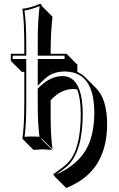

<svg xmlns="http://www.w3.org/2000/svg" viewBox="-20 -718 616 996"><path d="M106 -481Q106 -614.3 96.2 -669.9L98.1 -672.9Q131.3 -675.3 184.6 -696.8Q186.5 -697.3 187 -698.2Q191.4 -697.8 193.8 -695.8Q195.8 -692.4 195.8 -688L252.4 -631.3Q242.7 -550.8 242.7 -444.3V-439H325.2L381.3 -382.3V-345.2H380.4Q404.8 -334.5 422.4 -316.9L479 -260.3Q535.2 -202.6 535.6 -75.2Q535.6 127 397.5 218.8Q365.2 239.7 323.7 257.3L267.1 201.2L255.9 186Q263.7 180.2 279.8 168.9Q331.1 134.3 353 100.1Q398.9 26.4 398.9 -128.9Q398.4 -208.5 380.4 -253.9Q370.6 -256.3 360.4 -256.3Q302.2 -256.3 252.9 -208.5Q247.1 -202.6 242.7 -197.3V-123.5Q242.7 -10.3 252.4 56.6L195.8 0L193.8 2.9L250.5 59.6Q248.5 59.6 202.6 56.6L153.8 59.6L97.2 2.9L96.2 0Q106 -64 106 -180.2V-345.2H92.8L36.1 -401.9V-439H106ZM242.7 -341.8Q246.6 -343.8 250 -345.2H242.7ZM116.2 -481V-429.2H45.9V-412.1H116.2V-180.2Q116.2 -68.8 107.4 -8.3Q124.5 -9.8 146 -9.8Q168.5 -9.8 184.6 -8.3Q175.8 -72.8 175.8 -180.2V-257.8L178.7 -260.7Q237.3 -322.8 304.2 -323.2Q385.7 -323.2 404.3 -201.2Q409.2 -168.5 409.2 -128.9Q409.2 65.4 332 141.1Q318.8 153.8 270.5 188Q393.1 133.3 437.5 36.6Q468.8 -33.7 469.2 -131.8Q469.2 -327.6 342.3 -345.2Q331.1 -346.7 318.8 -347.2Q264.2 -347.2 229.5 -322.8Q211.9 -310.1 193.4 -291L175.8 -273.4V-412.1H314.9V-429.2H175.8V-501Q175.8 -608.4 185.5 -686.5Q137.7 -667 106.9 -663.6Q116.2 -605.5 116.2 -481Z"/></svg>

Font: Linux Biolinum Shadow O
Style: Bold
Weight: 700
Designer: Philipp H. Poll
Foundry: Philipp H. Poll
Version: Version 0.9.2